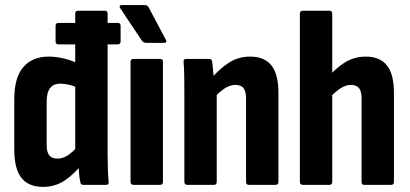

<svg xmlns="http://www.w3.org/2000/svg" viewBox="-20 -725 1607 753"><path d="M209 -551Q198 -551 198 -563V-624Q198 -635 209 -635H442Q453 -635 453 -624V-563Q453 -551 442 -551H402ZM149 8Q92 8 64 -27.5Q36 -63 36 -138V-336Q36 -421 71.5 -462Q107 -503 171 -503Q201 -503 233 -495Q265 -487 288 -474L289 -378Q270 -388 251 -392.5Q232 -397 217 -397Q190 -397 176.5 -379.5Q163 -362 163 -326V-156Q163 -129 173 -116Q183 -103 205 -103Q226 -103 245.5 -115.5Q265 -128 287 -154L301 -81Q271 -42 233.5 -17Q196 8 149 8ZM307 0Q296 0 295 -11Q291 -27 289.5 -51.5Q288 -76 287 -94L275 -126V-671Q275 -683 287 -683H391Q402 -683 402 -671V-126Q402 -93 403 -64Q404 -35 406 -14Q408 0 396 0Z M504 0Q492 0 492 -12V-483Q492 -494 504 -494H608Q619 -494 619 -483V-12Q619 0 608 0ZM553 -557Q543 -557 536 -566L452 -692Q448 -697 449.5 -701Q451 -705 457 -705H549Q558 -705 563 -696L630 -570Q637 -557 623 -557Z M956 0Q945 0 945 -12V-339Q945 -367 935 -379.5Q925 -392 903 -392Q883 -392 863 -379.5Q843 -367 821 -343L806 -414Q837 -452 875 -477.5Q913 -503 961 -503Q1017 -503 1044.5 -468.5Q1072 -434 1072 -360V-12Q1072 0 1060 0ZM715 0Q703 0 703 -12V-367Q703 -401 702.5 -430.5Q702 -460 700 -481Q699 -494 710 -494H800Q810 -494 812 -484Q814 -468 816.5 -442Q819 -416 820 -398L830 -364V-12Q830 0 819 0Z M1408 0Q1398 0 1398 -12V-339Q1398 -367 1388 -379.5Q1378 -392 1356 -392Q1336 -392 1316 -379Q1296 -366 1274 -343L1260 -414Q1290 -452 1328.5 -477.5Q1367 -503 1414 -503Q1470 -503 1497.5 -468.5Q1525 -434 1525 -360V-12Q1525 0 1514 0ZM1168 0Q1156 0 1156 -12V-671Q1156 -683 1168 -683H1272Q1283 -683 1283 -671V-12Q1283 0 1272 0Z"/></svg>

Font: Sofia Sans Condensed ExtraBold
Style: Regular
Weight: 800
Designer: Botio Nikoltchev, Ani Petrova
Foundry: lettersoup
Version: Version 4.101